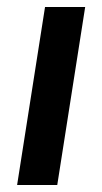

<svg xmlns="http://www.w3.org/2000/svg" viewBox="-20 -530 293 550"><path d="M29 0 109 -510H224L144 0Z"/></svg>

Font: MuseoModerno Medium
Style: Italic
Weight: 500
Italic angle: -9°
Designer: Pablo Cosgaya, Héctor Gatti, Marcela Romero, and the Authors of The MuseoModerno Project.
Foundry: Omnibus-Type Team
Version: Version 1.003